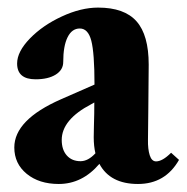

<svg xmlns="http://www.w3.org/2000/svg" viewBox="-20 -466 484 498"><path d="M132.3 11.2Q81.5 11.2 49.3 -15.1Q17.1 -41.5 17.1 -83.5Q17.1 -155.3 138.2 -208.5L225.1 -246.6Q225.1 -328.6 216.8 -360.4Q208.5 -392.1 187 -392.1Q166.5 -392.1 155.3 -369.4Q144 -346.7 144 -305.2Q144 -284.7 124.5 -272.5Q105 -260.3 72.3 -260.3Q24.4 -260.3 24.4 -301.3Q24.4 -332 57.6 -366.2Q90.8 -400.4 140.4 -423.3Q189.9 -446.3 234.4 -446.3Q302.7 -446.3 334.2 -410.6Q365.7 -375 365.7 -298.3Q365.7 -254.9 364.7 -184.3Q363.8 -113.8 363.8 -103.5Q363.3 -79.1 368.4 -63.2Q373.5 -47.4 384.8 -47.4Q401.4 -47.4 423.8 -69.8L444.3 -51.3Q408.7 11.2 337.9 11.2Q265.6 11.2 237.8 -41Q193.4 11.2 132.3 11.2ZM140.1 -103Q140.1 -77.6 153.3 -62.7Q166.5 -47.9 189 -47.9Q208.5 -47.9 227.5 -68.4Q223.1 -86.9 223.1 -109.9Q223.1 -120.1 223.6 -138.4Q224.1 -156.7 224.4 -171.6Q224.6 -186.5 224.6 -200.2L216.8 -195.8Q140.1 -155.8 140.1 -103Z"/></svg>

Font: Elstob Grade
Style: Regular
Weight: 400
Designer: Peter S. Baker
Version: Version 1.015